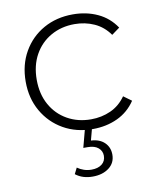

<svg xmlns="http://www.w3.org/2000/svg" viewBox="-83 -592 722 874"><g transform="rotate(-10 277.5 -154.5)"><path d="M313 4Q237 4 177.5 -30Q118 -64 83.5 -124Q49 -184 49 -261Q49 -339 83.5 -399Q118 -459 177.5 -492.5Q237 -526 313 -526Q376 -526 427.5 -502Q479 -478 511 -430L474 -403Q446 -443 404 -462Q362 -481 313 -481Q252 -481 203.5 -453.5Q155 -426 127.5 -376.5Q100 -327 100 -261Q100 -195 127.5 -145.5Q155 -96 203.5 -68.5Q252 -41 313 -41Q362 -41 404 -60Q446 -79 474 -119L511 -92Q479 -44 427.5 -20Q376 4 313 4ZM275 217Q252 217 232.5 211Q213 205 196 192L210 164Q224 174 240.5 179.5Q257 185 275 185Q305 185 323 171Q341 157 341 132Q341 110 324 95.5Q307 81 275 81H255L278 -6H311L295 54Q335 56 357.5 78Q380 100 380 134Q380 172 350.5 194.5Q321 217 275 217Z"/></g></svg>

Font: MOST Montserrat Light
Style: Regular
Weight: 300
Designer: Julieta Ulanovsky
Foundry: Julieta Ulanovsky
Version: Version 8.000;March 11, 2024;FontCreator 15.0.0.2926 64-bit